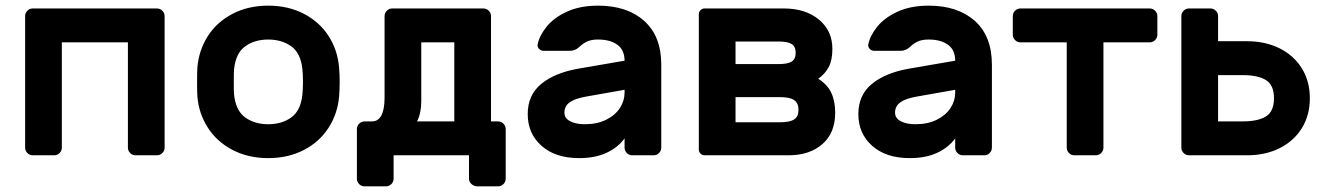

<svg xmlns="http://www.w3.org/2000/svg" viewBox="-20 -550 4689 680"><path d="M555 -512C549.7 -517.3 543.3 -520 536 -520H96C88.7 -520 82.3 -517.3 77 -512C71.7 -506.7 69 -500.3 69 -493V-27C69 -19.7 71.7 -13.3 77 -8C82.3 -2.7 88.7 0 96 0H172C179.3 0 185.7 -2.7 191 -8C196.3 -13.3 199 -19.7 199 -27V-400H433V-27C433 -19.7 435.7 -13.3 441 -8C446.3 -2.7 452.7 0 460 0H536C543.3 0 549.7 -2.7 555 -8C560.3 -13.3 563 -19.7 563 -27V-493C563 -500.3 560.3 -506.7 555 -512Z M1183 -259C1183 -277 1182.3 -294 1181 -310C1177.7 -351.3 1165.3 -388.7 1144 -422C1122.7 -455.3 1093.5 -481.7 1056.5 -501C1019.5 -520.3 977.3 -530 930 -530C882.7 -530 840.5 -520.3 803.5 -501C766.5 -481.7 737.3 -455.3 716 -422C694.7 -388.7 682.3 -351.3 679 -310C678.3 -302 678 -285 678 -259C678 -233.7 678.3 -217 679 -209C682.3 -168.3 694.7 -131.3 716 -98C737.3 -64.7 766.5 -38.3 803.5 -19C840.5 0.3 882.7 10 930 10C977.3 10 1019.5 0.3 1056.5 -19C1093.5 -38.3 1122.7 -64.7 1144 -98C1165.3 -131.3 1177.7 -168.3 1181 -209C1182.3 -225 1183 -241.7 1183 -259ZM848.5 -386C870.8 -402 898 -410 930 -410C962 -410 989.2 -402 1011.5 -386C1033.8 -370 1047 -343 1051 -305C1052.3 -291.7 1053 -276.7 1053 -260C1053 -243.3 1052.3 -228.3 1051 -215C1047 -177 1033.8 -150 1011.5 -134C989.2 -118 962 -110 930 -110C898 -110 870.8 -118 848.5 -134C826.2 -150 813 -177 809 -215C808.3 -221.7 808 -236.7 808 -260C808 -283.3 808.3 -298.3 809 -305C813 -343 826.2 -370 848.5 -386Z M1350 -512C1344.7 -506.7 1342 -500.3 1342 -493V-205C1342 -148.3 1327 -120 1297 -120H1271C1263.7 -120 1257.3 -117.3 1252 -112C1246.7 -106.7 1244 -100.3 1244 -93V83C1244 90.3 1246.7 96.7 1252 102C1257.3 107.3 1263.7 110 1271 110H1347C1354.3 110 1360.7 107.3 1366 102C1371.3 96.7 1374 90.3 1374 83V0H1641V83C1641 90.3 1644 96.7 1650 102C1656 107.3 1663 110 1671 110H1744C1751.3 110 1757.7 107.3 1763 102C1768.3 96.7 1771 90.3 1771 83V-93C1771 -100.3 1768.3 -106.7 1763 -112C1757.7 -117.3 1751.3 -120 1744 -120H1719V-493C1719 -500.3 1716.3 -506.7 1711 -512C1705.7 -517.3 1699.3 -520 1692 -520H1369C1361.7 -520 1355.3 -517.3 1350 -512ZM1589 -400V-120H1457C1467 -139.3 1472 -163.3 1472 -192V-400Z M2261.5 -476C2221.2 -512 2166.7 -530 2098 -530C2055.3 -530 2018.5 -522.8 1987.5 -508.5C1956.5 -494.2 1932.5 -476.3 1915.5 -455C1898.5 -433.7 1888 -412.7 1884 -392C1883.3 -386 1885.2 -380.8 1889.5 -376.5C1893.8 -372.2 1899.3 -370 1906 -370H1999C2011 -370 2022 -374.7 2032 -384C2041.3 -392.7 2050.8 -399.2 2060.5 -403.5C2070.2 -407.8 2082.7 -410 2098 -410C2126.7 -410 2149.5 -403.8 2166.5 -391.5C2183.5 -379.2 2192 -360.3 2192 -335L2029 -307C1972.3 -297 1928.2 -278.8 1896.5 -252.5C1864.8 -226.2 1849 -190.7 1849 -146C1849 -100 1865.3 -62.5 1898 -33.5C1930.7 -4.5 1975 10 2031 10C2069 10 2101.5 3.7 2128.5 -9C2155.5 -21.7 2176.7 -38.7 2192 -60V-27C2192 -19.7 2194.7 -13.3 2200 -8C2205.3 -2.7 2211.7 0 2219 0H2295C2302.3 0 2308.7 -2.7 2314 -8C2319.3 -13.3 2322 -19.7 2322 -27V-321C2322 -388.3 2301.8 -440 2261.5 -476ZM2192 -232V-222C2192 -202.7 2186.5 -184.5 2175.5 -167.5C2164.5 -150.5 2148.3 -136.7 2127 -126C2105.7 -115.3 2080.3 -110 2051 -110C2030.3 -110 2013.2 -113.5 1999.5 -120.5C1985.8 -127.5 1979 -137.7 1979 -151C1979 -166.3 1985.2 -178.5 1997.5 -187.5C2009.8 -196.5 2029.3 -203.3 2056 -208Z M2461 -6C2465 -2 2469.7 0 2475 0H2773C2822.3 0 2862.2 -13.2 2892.5 -39.5C2922.8 -65.8 2938 -103 2938 -151C2938 -178.3 2933.3 -201.8 2924 -221.5C2914.7 -241.2 2899.3 -257.7 2878 -271C2894 -282.3 2906.3 -296.2 2915 -312.5C2923.7 -328.8 2928 -350.3 2928 -377C2928 -419.7 2912.2 -454.2 2880.5 -480.5C2848.8 -506.8 2807.3 -520 2756 -520H2475C2469.7 -520 2465 -518 2461 -514C2457 -510 2455 -505.3 2455 -500V-20C2455 -14.7 2457 -10 2461 -6ZM2585 -403H2737C2759 -403 2774.7 -400 2784 -394C2793.3 -388 2798 -377.7 2798 -363C2798 -348.3 2793.3 -338 2784 -332C2774.7 -326 2759 -323 2737 -323H2585ZM2743 -117H2585V-206H2743C2765.7 -206 2782.2 -202.5 2792.5 -195.5C2802.8 -188.5 2808 -177 2808 -161C2808 -145 2802.8 -133.7 2792.5 -127C2782.2 -120.3 2765.7 -117 2743 -117Z M3432.5 -476C3392.2 -512 3337.7 -530 3269 -530C3226.3 -530 3189.5 -522.8 3158.5 -508.5C3127.5 -494.2 3103.5 -476.3 3086.5 -455C3069.5 -433.7 3059 -412.7 3055 -392C3054.3 -386 3056.2 -380.8 3060.5 -376.5C3064.8 -372.2 3070.3 -370 3077 -370H3170C3182 -370 3193 -374.7 3203 -384C3212.3 -392.7 3221.8 -399.2 3231.5 -403.5C3241.2 -407.8 3253.7 -410 3269 -410C3297.7 -410 3320.5 -403.8 3337.5 -391.5C3354.5 -379.2 3363 -360.3 3363 -335L3200 -307C3143.3 -297 3099.2 -278.8 3067.5 -252.5C3035.8 -226.2 3020 -190.7 3020 -146C3020 -100 3036.3 -62.5 3069 -33.5C3101.7 -4.5 3146 10 3202 10C3240 10 3272.5 3.7 3299.5 -9C3326.5 -21.7 3347.7 -38.7 3363 -60V-27C3363 -19.7 3365.7 -13.3 3371 -8C3376.3 -2.7 3382.7 0 3390 0H3466C3473.3 0 3479.7 -2.7 3485 -8C3490.3 -13.3 3493 -19.7 3493 -27V-321C3493 -388.3 3472.8 -440 3432.5 -476ZM3363 -232V-222C3363 -202.7 3357.5 -184.5 3346.5 -167.5C3335.5 -150.5 3319.3 -136.7 3298 -126C3276.7 -115.3 3251.3 -110 3222 -110C3201.3 -110 3184.2 -113.5 3170.5 -120.5C3156.8 -127.5 3150 -137.7 3150 -151C3150 -166.3 3156.2 -178.5 3168.5 -187.5C3180.8 -196.5 3200.3 -203.3 3227 -208Z M4071 -512C4065.7 -517.3 4059.3 -520 4052 -520H3594C3586.7 -520 3580.3 -517.3 3575 -512C3569.7 -506.7 3567 -500.3 3567 -493V-427C3567 -419.7 3569.7 -413.3 3575 -408C3580.3 -402.7 3586.7 -400 3594 -400H3758V-27C3758 -19.7 3760.7 -13.3 3766 -8C3771.3 -2.7 3777.7 0 3785 0H3861C3868.3 0 3874.7 -2.7 3880 -8C3885.3 -13.3 3888 -19.7 3888 -27V-400H4052C4059.3 -400 4065.7 -402.7 4071 -408C4076.3 -413.3 4079 -419.7 4079 -427V-493C4079 -500.3 4076.3 -506.7 4071 -512Z M4191 0H4397C4440.3 0 4478.8 -8.5 4512.5 -25.5C4546.2 -42.5 4572.3 -66.2 4591 -96.5C4609.7 -126.8 4619 -162 4619 -202C4619 -242 4609.7 -277.2 4591 -307.5C4572.3 -337.8 4546.2 -361.5 4512.5 -378.5C4478.8 -395.5 4440.3 -404 4397 -404H4294V-493C4294 -500.3 4291.3 -506.7 4286 -512C4280.7 -517.3 4274.3 -520 4267 -520H4191C4183.7 -520 4177.3 -517.3 4172 -512C4166.7 -506.7 4164 -500.3 4164 -493V-27C4164 -19.7 4166.7 -13.3 4172 -8C4177.3 -2.7 4183.7 0 4191 0ZM4380 -120H4294V-284H4380C4416.7 -284 4444.5 -278.2 4463.5 -266.5C4482.5 -254.8 4492 -233.3 4492 -202C4492 -170.7 4482.5 -149.2 4463.5 -137.5C4444.5 -125.8 4416.7 -120 4380 -120Z"/></svg>

Font: Rubik
Style: Regular
Weight: 500
Designer: Hubert & Fischer
Foundry: Hubert & Fischer
Version: Version 1.100